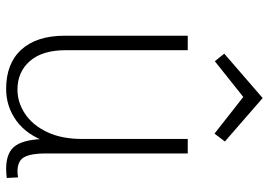

<svg xmlns="http://www.w3.org/2000/svg" viewBox="-142 -704 855 610"><g transform="rotate(90 285.0 -399.5)"><path d="M422 -122H432Q409 -57 364 -24.5Q319 8 263 8Q182 8 138 -40.5Q94 -89 94 -178V-569H140V-181Q140 -107 174.5 -67.5Q209 -28 265 -28Q306 -28 342 -52Q378 -76 400 -122Q422 -168 422 -234V-569H468V-117Q468 -72 479.5 -50Q491 -28 526 -28Q530 -28 534.5 -28.5Q539 -29 544 -30L546 6Q538 7 531 7.5Q524 8 517 8Q463 8 442.5 -23Q422 -54 422 -122ZM430 -687 405 -654 284 -749H293L175 -655L151 -685L292 -807Z"/></g></svg>

Font: Yaldevi ExtraLight ExtraLight
Style: Regular
Weight: 250
Version: Version 1.100